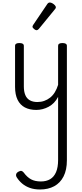

<svg xmlns="http://www.w3.org/2000/svg" viewBox="-20 -858 655 1530"><path d="M269 18Q216 18 178 -2Q140 -22 120 -63Q100 -104 100 -166V-492Q100 -504 108.5 -509.5Q117 -515 134 -515Q152 -515 161 -509.5Q170 -504 170 -492V-169Q170 -129 181.5 -101Q193 -73 217.5 -59Q242 -45 278 -45Q307 -45 332.5 -54Q358 -63 379.5 -80Q401 -97 417 -123Q433 -149 443 -182V-493Q443 -504 451.5 -509.5Q460 -515 478 -515Q495 -515 504 -509.5Q513 -504 513 -493V419Q513 496 486.5 548Q460 600 412 626Q364 652 299 652Q254 652 218.5 639.5Q183 627 157 605Q131 583 114 556Q106 544 108.5 531.5Q111 519 127 510Q142 502 151 504Q160 506 169 517Q196 554 227.5 571Q259 588 306 588Q349 588 379.5 570Q410 552 426.5 514Q443 476 443 417V-86Q429 -59 410 -39.5Q391 -20 368 -7.5Q345 5 320 11.5Q295 18 269 18ZM272 -617Q263 -617 251 -627Q239 -637 239 -645Q239 -648 240 -651Q241 -654 244 -659L357 -826Q361 -832 366 -835Q371 -838 377 -838Q386 -838 397 -832Q408 -826 416.5 -817Q425 -808 425 -801Q425 -795 423 -791.5Q421 -788 415 -781L289 -627Q279 -617 272 -617Z"/></svg>

Font: Playwrite CL Light
Style: Regular
Weight: 300
Designer: Veronika Burian, José Scaglione
Foundry: TypeTogether
Version: Version 1.002